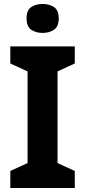

<svg xmlns="http://www.w3.org/2000/svg" viewBox="-20 -948 429 968"><path d="M357 0H32V-86L119 -126V-588L32 -628V-714H357V-628L270 -588V-126L357 -86ZM195 -928Q228 -928 252 -912.5Q276 -897 276 -855Q276 -814 252 -798Q228 -782 195 -782Q161 -782 137.5 -798Q114 -814 114 -855Q114 -897 137.5 -912.5Q161 -928 195 -928Z"/></svg>

Font: Noto Sans Cham
Style: Regular
Weight: 400
Designer: Monotype Design Team
Foundry: Monotype Imaging Inc.
Version: Version 2.002